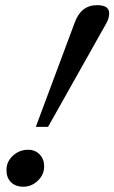

<svg xmlns="http://www.w3.org/2000/svg" viewBox="-20 -703 441 741"><path d="M118.2 -213.4 268.1 -615.2Q292.5 -683.1 354.5 -683.1Q401.4 -683.1 401.4 -651.9Q401.4 -632.3 390.1 -612.8L165.5 -213.4ZM69.8 17.6Q40 17.6 22.5 0.2Q4.9 -17.1 4.9 -46.4Q4.9 -79.1 29.8 -102.1Q54.7 -125 88.9 -125Q115.7 -125 133.1 -106.9Q150.4 -88.9 150.4 -61Q150.4 -28.8 126 -5.6Q101.6 17.6 69.8 17.6Z"/></svg>

Font: Elstob 14pt Medium
Style: Italic
Weight: 500
Italic angle: -20°
Designer: Peter S. Baker
Version: Version 1.015